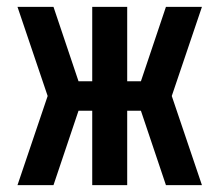

<svg xmlns="http://www.w3.org/2000/svg" viewBox="-20 -540 640 560"><path d="M31 0 119 -260 31 -520H136L209 -303H249V-520H351V-303H391L464 -520H569L481 -260L569 0H464L391 -217H351V0H249V-217H209L136 0Z"/></svg>

Font: Iosevka Extended
Style: Bold
Weight: 700
Width: 7
Monospace: yes
Designer: Belleve Invis
Foundry: Belleve Invis
Version: Version 32.5.0; ttfautohint (v1.8.4)